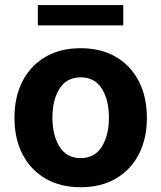

<svg xmlns="http://www.w3.org/2000/svg" viewBox="-20 -748 654 778"><path d="M306.6 10.7Q224.1 10.7 163.8 -24.7Q103.5 -60.1 71 -123.3Q38.6 -186.5 38.6 -270.5Q38.6 -355 71 -418.5Q103.5 -481.9 163.8 -517.3Q224.1 -552.7 306.6 -552.7Q389.6 -552.7 450 -517.3Q510.3 -481.9 542.7 -418.5Q575.2 -355 575.2 -270.5Q575.2 -186.5 542.7 -123.3Q510.3 -60.1 450 -24.7Q389.6 10.7 306.6 10.7ZM192.4 -271.5Q192.4 -200.2 221.2 -153.8Q250 -107.4 307.1 -107.4Q363.8 -107.4 392.6 -153.8Q421.4 -200.2 421.4 -271.5Q421.4 -342.8 392.6 -388.7Q363.8 -434.6 307.1 -434.6Q250 -434.6 221.2 -388.7Q192.4 -342.8 192.4 -271.5ZM479.5 -727.5V-645H133.3V-727.5Z"/></svg>

Font: Konkhmer Sleokchher
Style: Regular
Weight: 400
Designer: Suon May Sophanith
Version: Version 1.000; ttfautohint (v1.8.4.7-5d5b);gftools[0.9.23]